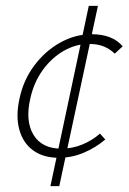

<svg xmlns="http://www.w3.org/2000/svg" viewBox="-20 -531 436 651"><path d="M179 4Q127 4 92.5 -21Q58 -46 45.5 -91.5Q33 -137 46 -196Q59 -259 96 -308.5Q133 -358 184 -386.5Q235 -415 291 -415Q325 -415 351.5 -405Q378 -395 396 -374L369 -349Q354 -364 333 -373Q312 -382 282 -382Q237 -382 196 -358.5Q155 -335 125 -293.5Q95 -252 83 -198Q65 -121 93.5 -74Q122 -27 188 -27Q225 -27 259 -41Q293 -55 319 -78L337 -58Q304 -30 263.5 -13Q223 4 179 4ZM151 100 281 -511H312L181 100Z"/></svg>

Font: Ysabeau Office ExtraLight
Style: Italic
Weight: 250
Italic angle: -12°
Designer: Christian Thalmann (Catharsis Fonts)
Version: Version 2.001;gftools[0.9.30]; featfreeze: tnum,lnum,ss02